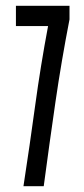

<svg xmlns="http://www.w3.org/2000/svg" viewBox="-20 -643 290 663"><path d="M61 0Q83 -143 101.5 -279Q120 -415 146 -553H35V-623H220V-576Q192 -432 171.5 -291Q151 -150 131 0Z"/></svg>

Font: Inconsolata UltraCondensed SemiBold
Style: Regular
Weight: 600
Width: 1
Monospace: yes
Designer: Raph Levien, Cyreal, Brenton Simpson
Foundry: Raph Levien, Cyreal, Google
Version: Version 3.001; ttfautohint (v1.8.2.53-6de2)